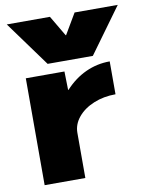

<svg xmlns="http://www.w3.org/2000/svg" viewBox="-88 -855 724 920"><g transform="rotate(-10 274.5 -395.0)"><path d="M54 -520H242L244 -430H246Q291 -479 346.5 -504.5Q402 -530 464 -530V-370Q406 -370 357.5 -350Q309 -330 280.5 -295.5Q252 -261 252 -220V0H54ZM219 -790 278 -690H280L339 -790H549L389 -570H169L9 -790Z"/></g></svg>

Font: Enso Black
Style: Regular
Weight: 900
Designer: Coji Morishita
Foundry: UNDERFOREST DESIGN
Version: Version 1.000